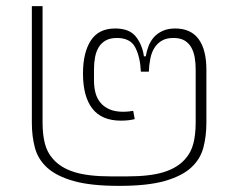

<svg xmlns="http://www.w3.org/2000/svg" viewBox="-20 -595 775 627"><path d="M369 12Q276 12 220 -4Q164 -20 134 -47.5Q104 -75 94 -112.5Q84 -150 84 -194V-575H119V-195Q119 -156 126.5 -126.5Q134 -97 153 -76Q178 -47 223 -33Q268 -19 342 -19H396Q470 -19 515 -33Q560 -47 585 -76Q604 -97 611.5 -126.5Q619 -156 619 -195V-369Q619 -388 616 -406.5Q613 -425 605 -439.5Q597 -454 583 -462.5Q569 -471 546 -471Q524 -471 509 -462.5Q494 -454 484.5 -439Q475 -424 471 -404Q467 -384 466 -361H440Q438 -408 422 -439.5Q406 -471 362 -471Q340 -471 325.5 -463Q311 -455 302.5 -441Q294 -427 290.5 -408.5Q287 -390 287 -370V-331Q287 -311 291.5 -293Q296 -275 307 -261Q318 -247 336.5 -238.5Q355 -230 383 -230Q398 -230 415 -233L420 -206Q400 -201 375 -201Q312 -201 281.5 -240.5Q251 -280 251 -355Q251 -423 276.5 -462.5Q302 -502 356 -502Q403 -502 424 -475Q445 -448 450 -411H456Q459 -429 465.5 -445.5Q472 -462 483.5 -474.5Q495 -487 512 -494.5Q529 -502 552 -502Q603 -502 628.5 -467.5Q654 -433 654 -367V-194Q654 -150 644 -112.5Q634 -75 604 -47.5Q574 -20 518 -4Q462 12 369 12Z"/></svg>

Font: IBM Plex Sans Thai ExtLt
Style: Regular
Weight: 200
Designer: Mike Abbink, Paul van der Laan, Pieter van Rosmalen, Ben Mitchell, Mark Frömberg
Foundry: Bold Monday
Version: Version 1.2